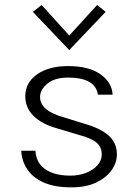

<svg xmlns="http://www.w3.org/2000/svg" viewBox="-20 -756 564 786"><path d="M272.5 11Q203.5 11 158.8 -9Q114 -29 91.5 -63Q69 -97 67 -139H125Q128 -88.5 165.8 -62.8Q203.5 -37 269 -37Q303 -37 332 -48.2Q361 -59.5 378.8 -79.2Q396.5 -99 396.5 -124Q396.5 -156 373 -174Q349.5 -192 298.5 -205L212 -231Q149.5 -249 116.5 -282.2Q83.5 -315.5 83.5 -362Q83.5 -418 132 -451.8Q180.5 -485.5 258.5 -485.5Q343.5 -485.5 391 -452Q438.5 -418.5 441 -368.5H381Q375.5 -404 344.5 -421.2Q313.5 -438.5 258.5 -438.5Q204 -438.5 174 -413.5Q144 -388.5 144 -359Q144 -302 242 -275.5L327 -249Q391 -231 424.8 -201Q458.5 -171 458.5 -124Q458.5 -89.5 436.2 -58.5Q414 -27.5 372.5 -8.2Q331 11 272.5 11ZM263.5 -551 114.5 -707.5 150.5 -735.5 273.5 -599.5H253.5L377.5 -735.5L412.5 -707.5Z"/></svg>

Font: Karla Light
Style: Regular
Weight: 300
Designer: Jonathan Pinhorn
Version: Version 2.004;gftools[0.9.33]